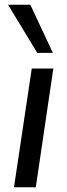

<svg xmlns="http://www.w3.org/2000/svg" viewBox="-20 -790 284 810"><path d="M39 0 114 -501H205L131 0ZM137 -567 14 -770H108L203 -567Z"/></svg>

Font: Nunitoga
Style: Medium Italic
Weight: 500
Italic angle: -9°
Designer: Vernon Adams
Foundry: Vernon Adams
Version: Version 1.0